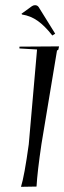

<svg xmlns="http://www.w3.org/2000/svg" viewBox="-20 -720 248 741"><path d="M193 -590 182 -583Q153 -620 125.5 -639.5Q98 -659 65 -664L63 -667L103 -696Q109 -700 115 -700Q124 -700 129 -693ZM121 0 61 1Q74 -40 91 -163L123 -529L55 -533V-540L208 -541L205 -528L200 -525L140 -164Q124 -56 121 0Z"/></svg>

Font: Kleymissky
Style: Regular
Weight: 500
Italic angle: -8°
Designer: gluk
Foundry: gluk
Version: Version 0.283